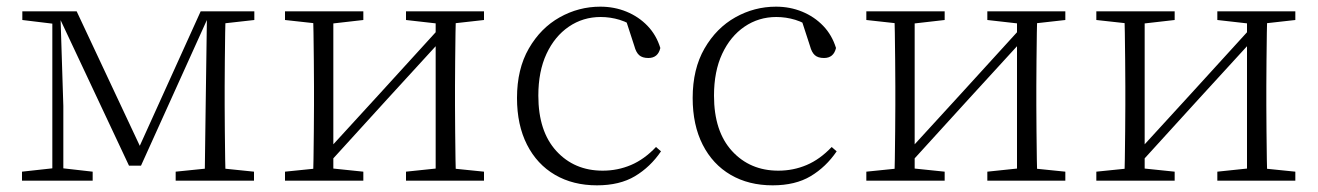

<svg xmlns="http://www.w3.org/2000/svg" viewBox="-20 -542 3953 576"><path d="M367 -45 155 -496H151V-508H210L409 -84H390L582 -508H613V-496H607L403 -45ZM594 0 597 -223 601 -508H657Q656 -484 655.5 -443.5Q655 -403 654.5 -359.5Q654 -316 654 -283V-226Q654 -192 654.5 -148.5Q655 -105 655.5 -64.5Q656 -24 657 0ZM46 0V-27L146 -38H161L258 -27V0ZM507 0V-27L615 -38H635L742 -27V0ZM47 -482V-508H158V-470H146ZM137 0V-508H161L170 -224V0ZM622 -470V-508H743V-482L636 -470Z M835 0V-27L943 -38H964L1070 -27V0ZM1198 0V-27L1303 -38H1324L1432 -27V0ZM919 0Q920 -24 920.5 -64.5Q921 -105 921.5 -148.5Q922 -192 922 -226V-283Q922 -316 921.5 -359.5Q921 -403 920.5 -443.5Q920 -484 919 -508H980V0ZM960 -45 930 -61H936L1120 -262L1305 -465L1333 -447H1327L1143 -246ZM1287 0V-508H1348Q1347 -484 1346.5 -443.5Q1346 -403 1345.5 -359.5Q1345 -316 1345 -283V-226Q1345 -192 1345.5 -148.5Q1346 -105 1346.5 -64.5Q1347 -24 1348 0ZM835 -482V-508H1070V-482L965 -470H944ZM1198 -482V-508H1432V-482L1325 -470H1304Z M1771 14Q1699 14 1645 -17.5Q1591 -49 1561 -108Q1531 -167 1531 -248Q1531 -335 1566.5 -396.5Q1602 -458 1659 -490Q1716 -522 1781 -522Q1823 -522 1859.5 -507Q1896 -492 1922.5 -464.5Q1949 -437 1961 -398Q1954 -368 1925 -368Q1907 -368 1897.5 -376.5Q1888 -385 1883 -404L1855 -490L1898 -452Q1867 -474 1839 -482.5Q1811 -491 1782 -491Q1729 -491 1686.5 -462Q1644 -433 1619.5 -380.5Q1595 -328 1595 -255Q1595 -148 1649 -89Q1703 -30 1788 -30Q1833 -30 1873 -47Q1913 -64 1948 -101L1963 -88Q1931 -41 1885 -13.5Q1839 14 1771 14Z M2298 14Q2226 14 2172 -17.5Q2118 -49 2088 -108Q2058 -167 2058 -248Q2058 -335 2093.5 -396.5Q2129 -458 2186 -490Q2243 -522 2308 -522Q2350 -522 2386.5 -507Q2423 -492 2449.5 -464.5Q2476 -437 2488 -398Q2481 -368 2452 -368Q2434 -368 2424.5 -376.5Q2415 -385 2410 -404L2382 -490L2425 -452Q2394 -474 2366 -482.5Q2338 -491 2309 -491Q2256 -491 2213.5 -462Q2171 -433 2146.5 -380.5Q2122 -328 2122 -255Q2122 -148 2176 -89Q2230 -30 2315 -30Q2360 -30 2400 -47Q2440 -64 2475 -101L2490 -88Q2458 -41 2412 -13.5Q2366 14 2298 14Z M2579 0V-27L2687 -38H2708L2814 -27V0ZM2942 0V-27L3047 -38H3068L3176 -27V0ZM2663 0Q2664 -24 2664.5 -64.5Q2665 -105 2665.5 -148.5Q2666 -192 2666 -226V-283Q2666 -316 2665.5 -359.5Q2665 -403 2664.5 -443.5Q2664 -484 2663 -508H2724V0ZM2704 -45 2674 -61H2680L2864 -262L3049 -465L3077 -447H3071L2887 -246ZM3031 0V-508H3092Q3091 -484 3090.5 -443.5Q3090 -403 3089.5 -359.5Q3089 -316 3089 -283V-226Q3089 -192 3089.5 -148.5Q3090 -105 3090.5 -64.5Q3091 -24 3092 0ZM2579 -482V-508H2814V-482L2709 -470H2688ZM2942 -482V-508H3176V-482L3069 -470H3048Z M3269 0V-27L3377 -38H3398L3504 -27V0ZM3632 0V-27L3737 -38H3758L3866 -27V0ZM3353 0Q3354 -24 3354.5 -64.5Q3355 -105 3355.5 -148.5Q3356 -192 3356 -226V-283Q3356 -316 3355.5 -359.5Q3355 -403 3354.5 -443.5Q3354 -484 3353 -508H3414V0ZM3394 -45 3364 -61H3370L3554 -262L3739 -465L3767 -447H3761L3577 -246ZM3721 0V-508H3782Q3781 -484 3780.5 -443.5Q3780 -403 3779.5 -359.5Q3779 -316 3779 -283V-226Q3779 -192 3779.5 -148.5Q3780 -105 3780.5 -64.5Q3781 -24 3782 0ZM3269 -482V-508H3504V-482L3399 -470H3378ZM3632 -482V-508H3866V-482L3759 -470H3738Z"/></svg>

Font: Noto Serif KR
Style: Regular
Weight: 200
Designer: Ryoko NISHIZUKA 西塚涼子 (kana & ideographs); Frank Grießhammer (Latin, Greek & Cyrillic); Wenlong ZHANG 张文龙 (bopomofo); San
Foundry: Adobe
Version: Version 2.001;hotconv 1.1.0;makeotfexe 2.6.0